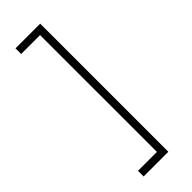

<svg xmlns="http://www.w3.org/2000/svg" viewBox="-283 -768 918 918"><g transform="rotate(-45 176.0 -309.0)"><path d="M231.9 -742.2V124H64.9V85.9H192.9V-704.1H64.9V-742.2Z"/></g></svg>

Font: Montserrat Ultra Light
Style: Regular
Weight: 200
Designer: Julieta Ulanovsky
Foundry: Julieta Ulanovsky
Version: Version 3.001;PS 003.001;hotconv 1.0.70;makeotf.lib2.5.58329